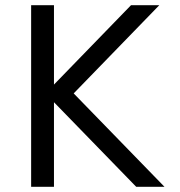

<svg xmlns="http://www.w3.org/2000/svg" viewBox="-20 -720 694 740"><path d="M188 -700V-394L485 -700H594L264 -360L614 0H505L188 -326V0H100V-700Z"/></svg>

Font: Fivo Sans
Style: Regular
Weight: 400
Designer: Alexander Slobzheninov
Foundry: Alexander Slobzheninov
Version: 1.0